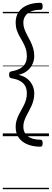

<svg xmlns="http://www.w3.org/2000/svg" viewBox="-20 -974 370 1373"><path d="M269 -954Q277 -954 281 -948.5Q285 -943 285 -929Q285 -915 281 -909.5Q277 -904 269 -904Q229 -904 202 -892.5Q175 -881 161 -860Q147 -839 147 -811Q147 -787 155 -765.5Q163 -744 174.5 -722.5Q186 -701 197.5 -678.5Q209 -656 217 -629.5Q225 -603 225 -573Q225 -545 213 -517.5Q201 -490 176.5 -469Q152 -448 113 -439Q152 -430 176.5 -409.5Q201 -389 213 -362Q225 -335 225 -306Q225 -281 219.5 -258.5Q214 -236 205 -216.5Q196 -197 186 -178.5Q176 -160 167 -142Q158 -124 152.5 -106Q147 -88 147 -67Q147 -26 178 -0.5Q209 25 269 25Q277 25 281 30.5Q285 36 285 50Q285 64 281 69.5Q277 75 269 75Q217 75 176.5 58.5Q136 42 114 10.5Q92 -21 92 -66Q92 -91 98 -111.5Q104 -132 113 -150.5Q122 -169 132 -186.5Q142 -204 151 -222Q160 -240 166 -261Q172 -282 172 -306Q172 -337 160.5 -358.5Q149 -380 125 -394Q101 -408 63 -414Q54 -416 49.5 -421Q45 -426 45 -439Q45 -453 49.5 -458Q54 -463 63 -464Q101 -471 125 -485Q149 -499 160.5 -520.5Q172 -542 172 -573Q172 -602 164 -626Q156 -650 144 -671.5Q132 -693 120 -714Q108 -735 100 -759Q92 -783 92 -813Q92 -858 114 -889.5Q136 -921 176.5 -937.5Q217 -954 269 -954ZM0 369H330V379H0ZM0 -20H330V0H0ZM0 -505H330V-500H0ZM0 -889H330V-879H0Z"/></svg>

Font: Playwrite HR Lijeva Guides
Style: Regular
Weight: 400
Designer: Veronika Burian, José Scaglione
Foundry: TypeTogether
Version: Version 1.003